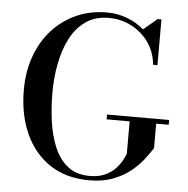

<svg xmlns="http://www.w3.org/2000/svg" viewBox="-54 -813 856 876"><g transform="rotate(5 374.0 -375.0)"><path d="M441.5 -296H726V-274H668.5V-162Q653.5 -138 630.5 -108.5Q607.5 -79 573.8 -52Q540 -25 493.8 -7.5Q447.5 10 386.5 10Q280.5 10 206.2 -39.2Q132 -88.5 92.8 -175.5Q53.5 -262.5 53.5 -375Q53.5 -459.5 79 -530Q104.5 -600.5 151.2 -652Q198 -703.5 261.8 -731.8Q325.5 -760 401.5 -760Q449 -760 493 -743.5Q537 -727 571 -697.5L633.5 -750H651V-540.5H631Q627 -584 608.5 -619.5Q590 -655 559.8 -681.2Q529.5 -707.5 491.8 -721.8Q454 -736 412.5 -736Q350 -736 306.2 -705.5Q262.5 -675 236 -623.5Q209.5 -572 197 -507.5Q184.5 -443 184.5 -375Q184.5 -307 193.5 -242Q202.5 -177 224.8 -124.5Q247 -72 286.5 -41Q326 -10 386.5 -10Q429 -10 458 -23.8Q487 -37.5 505 -57.2Q523 -77 533 -96Q543 -115 547 -125V-274H441.5Z"/></g></svg>

Font: Bodoni Moda Medium
Style: Regular
Weight: 500
Designer: Owen Earl
Foundry: indestructible type
Version: Version 2.005